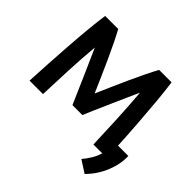

<svg xmlns="http://www.w3.org/2000/svg" viewBox="-203 -923 1341 1341"><g transform="rotate(45 467.5 -252.0)"><path d="M796 189 706 131Q732 100 751 68.5Q770 37 781 0H694Q690 -114 684 -239.5Q678 -365 668 -486Q651 -449 627.5 -396Q604 -343 578.5 -285.5Q553 -228 530.5 -176.5Q508 -125 494 -91H396Q381 -125 358.5 -176.5Q336 -228 311 -285.5Q286 -343 262 -396Q238 -449 222 -486Q211 -365 205.5 -239.5Q200 -114 196 0H63Q67 -85 72.5 -177Q78 -269 84.5 -361Q91 -453 99 -538Q107 -623 117 -693H246Q266 -657 291.5 -604.5Q317 -552 344.5 -492Q372 -432 398.5 -371Q425 -310 448 -258Q471 -310 497.5 -371Q524 -432 551.5 -492Q579 -552 604.5 -604.5Q630 -657 650 -693H773Q784 -613 792.5 -517.5Q801 -422 808.5 -319.5Q816 -217 821 -116H923Q926 -37 892.5 44.5Q859 126 796 189Z"/></g></svg>

Font: Ubuntu Sans
Style: Bold
Weight: 700
Designer: Dalton Maag Ltd
Foundry: Dalton Maag Ltd
Version: Version 1.006; ttfautohint (v1.8.4.7-5d5b)